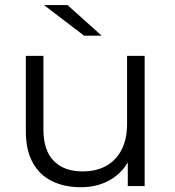

<svg xmlns="http://www.w3.org/2000/svg" viewBox="-20 -751 705 775"><path d="M307 4.7Q239.3 4.7 189.3 -20.1Q139.2 -44.9 111.8 -95.1Q84.3 -145.4 84.3 -220.5V-525.5H155.3V-227.9Q155.3 -144.3 196.8 -101.7Q238.3 -59.1 314 -59.1Q368.8 -59.1 409 -81.7Q449.2 -104.4 471.1 -147.3Q492.9 -190.3 492.9 -249.6V-525.5H563.9V0H495.8V-143.7L506.8 -117.5Q482 -60.1 429.4 -27.7Q376.8 4.7 307 4.7ZM319.4 -607 157.5 -730.6H252.5L390.2 -607Z"/></svg>

Font: Montserrat Alternates Thin
Style: Regular
Weight: 100
Designer: Julieta Ulanovsky
Foundry: Julieta Ulanovsky
Version: Version 9.000